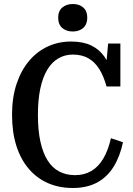

<svg xmlns="http://www.w3.org/2000/svg" viewBox="-20 -927 664 957"><path d="M343 -655Q304 -655 271.5 -636.5Q239 -618 216 -580Q193 -542 181 -486Q169 -430 169 -354Q169 -277 181.5 -220.5Q194 -164 217.5 -127Q241 -90 275.5 -72Q310 -54 354 -54Q400 -54 435 -74.5Q470 -95 494.5 -136Q519 -177 533 -238L593 -218Q578 -147 546 -95.5Q514 -44 463.5 -17Q413 10 343 10Q274 10 218.5 -14.5Q163 -39 123 -86Q83 -133 61.5 -200.5Q40 -268 40 -355Q40 -441 62.5 -508.5Q85 -576 125 -623.5Q165 -671 218.5 -695.5Q272 -720 334 -720Q394 -720 434.5 -700.5Q475 -681 500.5 -644.5Q526 -608 540 -556H505L519 -710H580V-496H511Q497 -547 475 -582.5Q453 -618 420.5 -636.5Q388 -655 343 -655ZM343 -770Q311 -770 290.5 -787.5Q270 -805 270 -839Q270 -872 290.5 -889.5Q311 -907 343 -907Q375 -907 395 -889.5Q415 -872 415 -839Q415 -806 395 -788Q375 -770 343 -770Z"/></svg>

Font: Roboto Serif 28pt Condensed Medium
Style: Regular
Weight: 500
Width: 3
Designer: Greg Gazdowicz
Foundry: Commercial Type
Version: Version 1.008